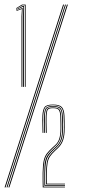

<svg xmlns="http://www.w3.org/2000/svg" viewBox="-30 -820 472 840"><path d="M78.8 -440V-796.8H67.8L40.5 -781.2L40.2 -784L66.5 -800H82.2V-440ZM64 -440V-748.5L65.8 -780.2H64.8L41.8 -771.8L41.5 -774.2L67.8 -785H69L67.8 -753V-440ZM71.2 -440V-757.5L72 -790.5H70.8L41.2 -776.5L40.8 -779L69.5 -793.8H75.2L75 -762V-440ZM-1.5 0 254.5 -800H258.5L2.5 0ZM-10 0 246 -800H250.2L-5.8 0ZM6.8 0 262.8 -800H267L11 0ZM171.5 -13.2Q171.2 -25.8 171.1 -35.2Q171 -44.8 171.2 -64Q172 -92.8 174.9 -109.2Q177.8 -125.8 185.6 -137.5Q193.5 -149.2 209 -163.5L219.8 -173.5Q233.5 -186.2 240.4 -202.1Q247.2 -218 248.8 -241Q249.8 -255.8 249.4 -277.6Q249 -299.5 248.2 -315Q247 -339.8 237.4 -349.6Q227.8 -359.5 201.8 -359.5Q174.2 -359.5 167.4 -348.8Q160.5 -338 159.2 -313.2Q158.5 -293.5 159 -276.2Q159.5 -259 159.8 -238.8H156.2Q156 -256.5 155.4 -275.9Q154.8 -295.2 155.5 -313.5Q156.8 -339.8 164.8 -351.1Q172.8 -362.5 201.8 -362.5Q230.5 -362.5 240.6 -351.5Q250.8 -340.5 252 -313.8Q252.5 -303.5 252.8 -289.8Q253 -276 253 -263.1Q253 -250.2 252.5 -242Q250.8 -217 243.8 -200.6Q236.8 -184.2 222 -170.5L211.2 -160.5Q196.8 -147 189 -135.5Q181.2 -124 178.4 -107.9Q175.5 -91.8 174.8 -64Q174.5 -53.2 174.6 -37.8Q174.8 -22.2 175 -16.5H206H254.2V-13.2H201.8ZM157 0Q156.8 -17 156.5 -29.8Q156.2 -42.5 156.5 -64.2Q157.2 -98.2 161.2 -117Q165.2 -135.8 174.6 -148.1Q184 -160.5 200 -175L211 -185Q221.8 -194.5 227.2 -207.9Q232.8 -221.2 234.2 -242.8Q235 -254.5 234.6 -277.6Q234.2 -300.8 233.8 -313Q232.8 -330.8 227.2 -338.8Q221.8 -346.8 201.8 -346.8Q182.2 -346.8 178.4 -338.8Q174.5 -330.8 173.8 -312.8Q173.2 -299.5 173.5 -285Q173.8 -270.5 174.5 -238.8H170.8Q170.2 -264.2 169.9 -279.9Q169.5 -295.5 170.2 -313Q171.2 -333 175.6 -341.5Q180 -350 201.8 -350Q223.2 -350 229.9 -341.4Q236.5 -332.8 237.5 -312.8Q238.2 -299 238.4 -276.4Q238.5 -253.8 237.8 -242.2Q236.2 -220.5 230.6 -206.9Q225 -193.2 213.2 -182.2L202.2 -172Q186.5 -157.5 177.5 -145.5Q168.5 -133.5 164.6 -115.4Q160.8 -97.2 160.2 -64.2Q160 -43.2 160.1 -31.1Q160.2 -19 160.8 -3.2H254.2V0ZM164.2 -6.8Q163.8 -20.5 163.8 -33.5Q163.8 -46.5 163.8 -64.2Q163.8 -96.2 167.5 -114Q171.2 -131.8 180.1 -143.5Q189 -155.2 204.5 -169.2L215.5 -179.2Q228 -190.8 234 -205.5Q240 -220.2 241.5 -242.2Q242.2 -252.5 242.1 -274.5Q242 -296.5 241 -313.5Q240 -334.8 232.8 -343.9Q225.5 -353 201.8 -353Q178.2 -353 172.9 -343.6Q167.5 -334.2 166.5 -313.2Q165.8 -297 166.2 -278.8Q166.8 -260.5 167.2 -238.8H163.5Q163.2 -259 162.6 -278Q162 -297 162.8 -313Q163.8 -336 170.2 -346.1Q176.8 -356.2 201.8 -356.2Q227.8 -356.2 235.6 -346.1Q243.5 -336 244.8 -312.2Q245.2 -303 245.5 -288.9Q245.8 -274.8 245.8 -261.6Q245.8 -248.5 245.2 -242.2Q243.8 -218.2 237 -203Q230.2 -187.8 217.8 -176.2L206.8 -166.2Q190.8 -151.8 182.5 -139.4Q174.2 -127 171.2 -110Q168.2 -93 167.5 -64Q167.2 -48.5 167.4 -32.1Q167.5 -15.8 167.8 -10H197.2H254.2V-6.8H193Z"/></svg>

Font: Big Shoulders Inline Display SC Thin
Style: Regular
Weight: 100
Designer: Patric King
Foundry: XO Type Co
Version: Version 2.002